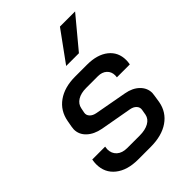

<svg xmlns="http://www.w3.org/2000/svg" viewBox="-214 -844 958 958"><g transform="rotate(-45 265.0 -364.5)"><path d="M25 -123Q25 -138 28 -154H119Q117 -142 117 -137Q117 -107 137 -89Q157 -71 192 -71H280Q319 -71 344 -85Q369 -99 374 -124L379 -153Q382 -169 371 -181.5Q360 -194 339 -198L171 -228Q124 -237 96.5 -263Q69 -289 69 -325Q69 -331 71 -343L77 -376Q88 -438 136.5 -472.5Q185 -507 260 -507H344Q416 -507 457.5 -474Q499 -441 499 -385Q499 -372 496 -357H405Q406 -362 406 -370Q406 -396 388.5 -412Q371 -428 342 -428H259Q222 -428 198.5 -413.5Q175 -399 170 -373L165 -348Q162 -332 173.5 -319.5Q185 -307 207 -303L377 -272Q422 -264 448.5 -238Q475 -212 475 -177Q475 -172 473 -160L467 -121Q456 -60 406.5 -26Q357 8 278 8H190Q114 8 69.5 -27.5Q25 -63 25 -123ZM383 -737H490L356 -576H266Z"/></g></svg>

Font: Bai Jamjuree Medium
Style: Italic
Weight: 500
Italic angle: -10°
Version: Version 1.000; ttfautohint (v1.6)